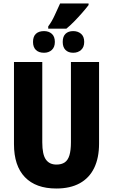

<svg xmlns="http://www.w3.org/2000/svg" viewBox="-20 -1069 650 1099"><path d="M256 -918Q277 -946 293 -981.5Q309 -1017 324 -1049H487V-1040Q471 -1019 449 -994Q427 -969 404 -945.5Q381 -922 360 -905H256ZM232 -767Q202 -767 185.5 -783Q169 -799 169 -829Q169 -860 185.5 -875.5Q202 -891 232 -891Q259 -891 276.5 -875.5Q294 -860 294 -829Q294 -799 276.5 -783Q259 -767 232 -767ZM399 -767Q371 -767 355 -783Q339 -799 339 -829Q339 -860 355 -875.5Q371 -891 399 -891Q426 -891 444 -875.5Q462 -860 462 -829Q462 -799 444 -783Q426 -767 399 -767ZM547 -247Q547 -165 519 -107.5Q491 -50 436.5 -20Q382 10 302 10Q185 10 122.5 -55Q60 -120 60 -244V-714H222V-254Q222 -185 242.5 -156Q263 -127 303 -127Q332 -127 350.5 -139.5Q369 -152 377.5 -180.5Q386 -209 386 -255V-714H547Z"/></svg>

Font: Noto Sans Display Condensed ExtraBold
Style: Regular
Weight: 800
Width: 3
Designer: Monotype Design Team
Foundry: Monotype Imaging Inc.
Version: Version 2.003